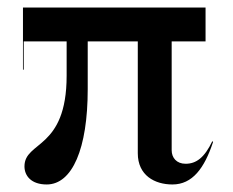

<svg xmlns="http://www.w3.org/2000/svg" viewBox="-20 -480 620 510"><path d="M104 10C172 10 213 -85 213 -243V-370H346V-73C346 -14 391 10 438 10C491 10 523 -33 546 -103L544 -105C523 -61 501 -45 473 -45C449 -45 436 -61 436 -81V-370H526V-460H41V-295H43V-370H157V-279C157 -82 45 -106 45 -38C45 -13 63 10 104 10Z"/></svg>

Font: Bodoni* 96pt
Style: Regular
Weight: 400
Version: Version 2.3